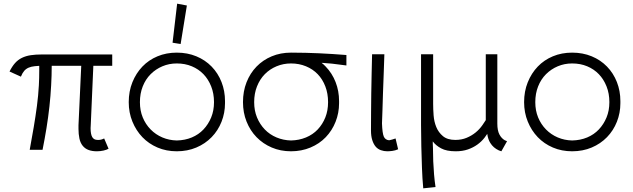

<svg xmlns="http://www.w3.org/2000/svg" viewBox="-20 -817 3450 1047"><path d="M508 8Q483 8 463.5 1Q444 -6 431 -22Q418 -38 413 -62Q408 -86 408 -114Q408 -124 408 -134L423 -458H262Q262 -406 259 -353Q256 -295 249.5 -236Q243 -177 233.5 -118.5Q224 -60 212 0H142Q154 -65 164 -124Q174 -183 181.5 -240Q189 -297 192 -353Q194 -391 194 -431Q194 -445 194 -458Q180 -457 169 -456Q150 -454 136 -448Q122 -442 112 -430.5Q102 -419 94 -399L32 -427Q46 -455 62 -473Q78 -491 99.5 -501.5Q121 -512 147.5 -516Q174 -520 208 -520H592V-458H489L475 -138Q474 -127 474 -118Q474 -85 483 -69.5Q492 -54 512 -54Q513 -54 514 -54Q516 -54 519 -54Q525 -54 532.5 -56Q540 -58 548 -62L572 -6Q562 0 544.5 4Q527 8 508 8Z M944 8Q887 8 839 -12.5Q791 -33 756.5 -69Q722 -105 702 -154Q682 -203 682 -260Q682 -319 702 -368.5Q722 -418 756.5 -454Q791 -490 839 -510Q887 -530 944 -530Q1002 -530 1050.5 -510Q1099 -490 1134 -454Q1169 -418 1188 -369.5Q1207 -321 1207 -266Q1207 -263 1207 -260Q1207 -257 1207 -254Q1207 -201 1188 -153Q1169 -105 1134 -69Q1099 -33 1050.5 -12.5Q1002 8 944 8ZM999 -787 965 -577 921 -584 946 -797ZM944 -51Q989 -52 1026 -67.5Q1063 -83 1089.5 -111Q1116 -139 1131.5 -176.5Q1147 -214 1147 -260Q1147 -307 1131.5 -346Q1116 -385 1089.5 -412.5Q1063 -440 1026 -455.5Q989 -471 944 -471Q902 -471 865.5 -455.5Q829 -440 801.5 -412.5Q774 -385 758.5 -346Q743 -307 743 -260Q743 -214 758.5 -176.5Q774 -139 801.5 -111Q829 -83 865.5 -67.5Q902 -52 944 -51Z M1567 8Q1510 8 1462 -12.5Q1414 -33 1379 -69Q1344 -105 1324.5 -154Q1305 -203 1305 -260Q1305 -319 1324.5 -368.5Q1344 -418 1379 -454Q1414 -490 1462 -510Q1510 -530 1567 -530Q1568 -530 1568 -530Q1610 -530 1646.5 -529Q1683 -528 1719 -526.5Q1755 -525 1792 -522.5Q1829 -520 1869 -517V-460Q1842 -463 1825.5 -465.5Q1809 -468 1789.5 -470Q1770 -472 1740 -474Q1737 -474 1734 -474Q1746 -465 1756 -454Q1791 -418 1810 -369.5Q1829 -321 1829 -266Q1829 -263 1829 -260Q1829 -257 1829 -254Q1829 -201 1810 -153Q1791 -105 1756.5 -69Q1722 -33 1673 -12.5Q1624 8 1567 8ZM1567 -51Q1611 -52 1648.5 -67.5Q1686 -83 1712.5 -111Q1739 -139 1754 -176.5Q1769 -214 1769 -260Q1769 -307 1754 -346Q1739 -385 1712.5 -412.5Q1686 -440 1648.5 -455.5Q1611 -471 1567 -471Q1525 -471 1488 -455.5Q1451 -440 1424 -412.5Q1397 -385 1381.5 -346Q1366 -307 1366 -260Q1366 -214 1381.5 -176.5Q1397 -139 1424 -111Q1451 -83 1488 -67.5Q1525 -52 1567 -51Z M2092 8Q2074 8 2057 2Q2040 -4 2028.5 -17.5Q2017 -31 2010 -53Q2003 -75 2003 -106Q2003 -153 2003.5 -203Q2004 -253 2004.5 -305.5Q2005 -358 2006.5 -411.5Q2008 -465 2009 -521H2076Q2075 -474 2072.5 -418.5Q2070 -363 2068.5 -310Q2067 -257 2065.5 -213Q2064 -169 2063 -144Q2065 -90 2073 -72Q2081 -54 2102 -52Q2111 -54 2118.5 -56Q2126 -58 2137 -62L2151 -3Q2135 4 2119 6Q2103 8 2092 8Z M2714 8 2700 3Q2670 -11 2654 -37Q2641 -57 2637 -87Q2630 -77 2623 -67Q2606 -45 2583 -28.5Q2560 -12 2531 -2Q2502 8 2465 8Q2415 8 2385.5 -8Q2356 -24 2340 -46Q2340 -34 2340 -34Q2340 -34 2340 -34Q2340 -27 2341 -10Q2341 27 2342.5 63Q2344 99 2347 134.5Q2350 170 2355 203L2288 210Q2283 156 2281 98Q2279 40 2277.5 -18.5Q2276 -77 2276 -135V-521H2342V-251Q2342 -222 2344.5 -188Q2347 -154 2359 -124.5Q2371 -95 2395.5 -74.5Q2420 -54 2463 -54Q2497 -54 2524.5 -65.5Q2552 -77 2573.5 -94.5Q2595 -112 2611 -135Q2621 -149 2629 -162V-521H2692V-143Q2692 -105 2703.5 -83.5Q2715 -62 2733 -52L2745 -47Z M3100 8Q3043 8 2995 -12.5Q2947 -33 2912.5 -69Q2878 -105 2858 -154Q2838 -203 2838 -260Q2838 -319 2858 -368.5Q2878 -418 2912.5 -454Q2947 -490 2995 -510Q3043 -530 3100 -530Q3158 -530 3206.5 -510Q3255 -490 3290 -454Q3325 -418 3344 -369.5Q3363 -321 3363 -266Q3363 -263 3363 -260Q3363 -257 3363 -254Q3363 -201 3344 -153Q3325 -105 3290 -69Q3255 -33 3206.5 -12.5Q3158 8 3100 8ZM3100 -51Q3145 -52 3182 -67.5Q3219 -83 3245.5 -111Q3272 -139 3287.5 -176.5Q3303 -214 3303 -260Q3303 -307 3287.5 -346Q3272 -385 3245.5 -412.5Q3219 -440 3182 -455.5Q3145 -471 3100 -471Q3058 -471 3021.5 -455.5Q2985 -440 2957.5 -412.5Q2930 -385 2914.5 -346Q2899 -307 2899 -260Q2899 -214 2914.5 -176.5Q2930 -139 2957.5 -111Q2985 -83 3021.5 -67.5Q3058 -52 3100 -51Z"/></svg>

Font: Rising Sun Light
Style: Regular
Weight: 300
Designer: Matt McInerney, Pablo Impallari, Rodrigo Fuenzalida (Raleway font), Stephen Hutchings (Greek), Cristiano Sobral (main ch
Foundry: The Rising Sun Project Authors
Version: Version 4.327; ttfautohint (v1.8.4.7-5d5b-dirty)